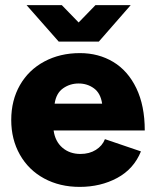

<svg xmlns="http://www.w3.org/2000/svg" viewBox="-20 -720 601 752"><path d="M24 -250Q24 -327 58 -386.5Q92 -446 153.5 -479Q215 -512 293 -512Q366 -512 423.5 -477.5Q481 -443 514 -374.5Q547 -306 547 -209H190Q196 -166 224.5 -141.5Q253 -117 295 -117Q330 -117 355.5 -133Q381 -149 391 -175L532 -127Q504 -58 439 -23Q374 12 292 12Q214 12 153 -21Q92 -54 58 -114Q24 -174 24 -250ZM380 -314Q374 -355 348 -374Q322 -393 288 -393Q254 -393 227 -374Q200 -355 194 -314ZM84 -700H222L288 -632L354 -700H492L367 -557H210Z"/></svg>

Font: Oak Sans ExtraBold
Style: Regular
Weight: 800
Designer: Erik Kennedy, Walven
Foundry: Erik Kennedy, Walven
Version: Version 1.000